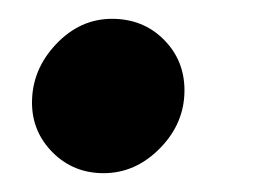

<svg xmlns="http://www.w3.org/2000/svg" viewBox="-20 -169 291 204"><path d="M14 -60Q14 -95 39.5 -122Q65 -149 99 -149Q132 -149 154 -127Q176 -105 176 -73Q176 -38 150 -11.5Q124 15 90 15Q58 15 36 -7Q14 -29 14 -60Z"/></svg>

Font: Oak Sans
Style: Bold Italic
Weight: 700
Italic angle: -9.5°
Foundry: Erik Kennedy, Walven
Version: Version 1.000